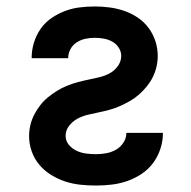

<svg xmlns="http://www.w3.org/2000/svg" viewBox="-20 -562 590 594"><path d="M277 12Q253 12 229 9.5Q205 7 182 -0.5Q159 -8 138 -21Q117 -34 101.5 -52.5Q86 -71 78 -94Q70 -117 70 -141Q70 -158 74 -175Q78 -192 86 -207.5Q94 -223 104.5 -236.5Q115 -250 128.5 -261Q142 -272 156.5 -281Q171 -290 187 -296.5Q203 -303 219.5 -307.5Q236 -312 253 -315.5Q270 -319 287 -323Q304 -327 319 -335Q334 -343 344.5 -357.5Q355 -372 355 -389Q355 -403 347 -415Q339 -427 327 -433.5Q315 -440 301 -442.5Q287 -445 273 -445Q258 -445 244 -442Q230 -439 217.5 -431Q205 -423 198 -410Q191 -397 191 -383V-382H78V-384Q78 -407 85 -430Q92 -453 105.5 -472.5Q119 -492 138.5 -505.5Q158 -519 180 -527.5Q202 -536 225.5 -539Q249 -542 273 -542Q296 -542 319 -539Q342 -536 364 -528.5Q386 -521 405.5 -508Q425 -495 439 -476.5Q453 -458 460.5 -435.5Q468 -413 468 -389Q468 -372 464 -355Q460 -338 452.5 -323Q445 -308 434 -294.5Q423 -281 410 -269.5Q397 -258 382 -249.5Q367 -241 351.5 -234Q336 -227 319.5 -222.5Q303 -218 286 -214.5Q269 -211 252 -207Q235 -203 220 -195Q205 -187 194 -173Q183 -159 183 -142Q183 -126 193 -114Q203 -102 217 -95.5Q231 -89 246.5 -87Q262 -85 277 -85Q293 -85 309 -88Q325 -91 339 -99Q353 -107 362 -121Q371 -135 371 -151H484V-150Q484 -125 476 -101Q468 -77 453.5 -57.5Q439 -38 418 -24Q397 -10 374 -2Q351 6 326.5 9Q302 12 277 12Z"/></svg>

Font: Lode
Style: Bold
Weight: 700
Monospace: yes
Designer: Belleve Invis
Foundry: Belleve Invis
Version: Version 29.2.0; ttfautohint (v1.8.3)